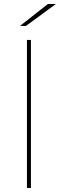

<svg xmlns="http://www.w3.org/2000/svg" viewBox="-20 -942 300 962"><path d="M115 0V-742H135V0ZM80 -812 220 -922H260L110 -812Z"/></svg>

Font: Montserrat Thin
Style: Regular
Weight: 100
Designer: Julieta Ulanovsky
Foundry: Julieta Ulanovsky
Version: Version 9.000